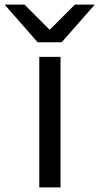

<svg xmlns="http://www.w3.org/2000/svg" viewBox="-95 -811 430 831"><path d="M75 0H167V-565H75ZM315 -791H229L120 -682L11 -791H-75L68 -628H172Z"/></svg>

Font: Bounded Light
Style: Regular
Weight: 300
Designer: Vlad Churkin
Version: Version 3.0